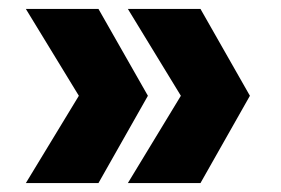

<svg xmlns="http://www.w3.org/2000/svg" viewBox="-20 -488 630 431"><path d="M201 -77H38L157 -273L38 -468H201L312 -273ZM430 -77H267L386 -273L267 -468H430L541 -273Z"/></svg>

Font: YamahaIndonesia935. App Black
Style: Regular
Weight: 900
Designer: Dalton Maag Ltd
Foundry: Dalton Maag Ltd
Version: Version 1.002; January 01, 2024; Regular/Italic